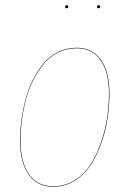

<svg xmlns="http://www.w3.org/2000/svg" viewBox="-20 -711 499 740"><path d="M236.8 -679.2Q231 -679.2 231 -685.1Q231 -690.9 236.8 -690.9Q243.2 -690.9 243.2 -685.1Q243.2 -679.2 236.8 -679.2ZM359.9 -679.2Q354 -679.2 354 -685.1Q354 -690.9 359.9 -690.9Q366.2 -690.9 366.2 -685.1Q366.2 -679.2 359.9 -679.2ZM185.1 8.8Q123.5 8.8 90.3 -38.3Q57.1 -85.4 57.1 -169.9Q57.1 -207.5 62.5 -247.1Q67.9 -286.6 78.4 -327.1Q88.9 -367.7 106.9 -403.3Q125 -439 148.2 -466.8Q171.4 -494.6 204.1 -510.7Q236.8 -526.9 274.9 -526.9Q335.9 -526.9 368.9 -480.7Q401.9 -434.6 401.9 -350.1Q401.9 -305.2 395 -258.1Q388.2 -210.9 371.6 -162.6Q355 -114.3 330.8 -76.7Q306.6 -39.1 268.8 -15.1Q231 8.8 185.1 8.8ZM185.1 6.8Q231 6.8 268.3 -16.8Q305.7 -40.5 329.6 -77.9Q353.5 -115.2 369.9 -163.6Q386.2 -211.9 393.1 -258.5Q399.9 -305.2 399.9 -350.1Q399.9 -433.6 367.7 -479.2Q335.4 -524.9 274.9 -524.9Q236.8 -524.9 204.3 -508.8Q171.9 -492.7 148.9 -464.8Q126 -437 108.2 -401.9Q90.3 -366.7 79.8 -326.2Q69.3 -285.6 64.2 -246.6Q59.1 -207.5 59.1 -169.9Q59.1 -85.9 91.6 -39.6Q124 6.8 185.1 6.8Z"/></svg>

Font: Fira Sans Compressed Two
Style: Italic
Weight: 100
Width: 3
Italic angle: -8°
Designer: Carrois Corporate & Edenspiekermann AG
Foundry: Carrois Corporate GbR & Edenspiekermann AG
Version: Version 4.203;PS 004.203;hotconv 1.0.88;makeotf.lib2.5.64775